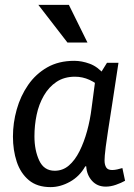

<svg xmlns="http://www.w3.org/2000/svg" viewBox="-20 -753 550 786"><path d="M418 -496H465Q450 -396 439.5 -328.5Q429 -261 422.5 -219Q416 -177 413 -153Q410 -129 409 -116.5Q408 -104 408 -96Q408 -79 414.5 -68Q421 -57 439 -57Q449 -57 460 -59.5Q471 -62 481 -65L492 -13Q476 -4 454.5 3.5Q433 11 413 11Q378 11 356.5 -13Q335 -37 333 -72H329Q306 -31 266.5 -9Q227 13 187 13Q132 13 98 -15.5Q64 -44 48.5 -91Q33 -138 33 -194Q33 -250 48.5 -305Q64 -360 95 -405Q126 -450 173 -477Q220 -504 284 -504Q315 -504 347.5 -492Q380 -480 407 -448V-385Q375 -413 346.5 -426Q318 -439 287 -439Q243 -439 211.5 -418Q180 -397 159.5 -361.5Q139 -326 130 -283Q121 -240 121 -195Q121 -138 140.5 -96Q160 -54 204 -54Q237 -54 262 -75.5Q287 -97 305.5 -134Q324 -171 336.5 -216.5Q349 -262 355 -311L369 -417ZM262 -733 338 -579H256L137 -733Z"/></svg>

Font: Rosario Medium
Style: Italic
Weight: 500
Italic angle: -8.05°
Version: Version 1.201